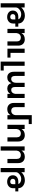

<svg xmlns="http://www.w3.org/2000/svg" viewBox="2462 -3260 1008 5973"><g transform="rotate(90 2966.5 -273.0)"><path d="M809 -338V-245H711V-178Q711 -90 652.5 -40.5Q594 9 512 9Q423 9 365.5 -38.5Q308 -86 308 -169Q308 -246 361 -292Q414 -338 504 -338H581Q568 -381 524 -404.5Q480 -428 423 -428Q346 -428 279 -376.5Q212 -325 212 -263V211H81V-535H212V-429Q255 -484 322.5 -513Q390 -542 464 -542Q563 -542 635 -487.5Q707 -433 711 -338ZM585 -166V-245H496Q466 -245 442 -225Q418 -205 418 -167Q418 -129 444 -108Q470 -87 506 -87Q585 -87 585 -166Z M1201 -540Q1293 -540 1346 -484.5Q1399 -429 1399 -334V0H1268V-296Q1268 -352 1236 -384.5Q1204 -417 1149 -417Q1089 -416 1052 -379.5Q1015 -343 1009 -284V0H878V-535H1009V-435Q1064 -538 1201 -540Z M1625 -95H1772V0H1494V-535H1625Z M2026 116H2174V211H1895V-535H2026Z M2899 -535H3029V0H2899V-92Q2849 5 2733 5Q2669 5 2626 -28.5Q2583 -62 2566 -123Q2519 5 2385 5Q2304 5 2258 -50Q2212 -105 2212 -200V-535H2342V-238Q2342 -117 2436 -117Q2491 -118 2523.5 -161Q2556 -204 2556 -271V-535H2686V-238Q2686 -117 2780 -117Q2829 -118 2860.5 -152Q2892 -186 2899 -240Z M3840 -757V-662H3693V0H3562V-99Q3508 5 3376 5Q3286 5 3234 -50Q3182 -105 3182 -200V-535H3312V-238Q3312 -182 3343 -149.5Q3374 -117 3427 -118Q3489 -119 3525.5 -162Q3562 -205 3562 -271V-757Z M4184 -540Q4276 -540 4329 -484.5Q4382 -429 4382 -334V0H4251V-296Q4251 -352 4219 -384.5Q4187 -417 4132 -417Q4072 -416 4035 -379.5Q3998 -343 3992 -284V0H3861V-535H3992V-435Q4047 -538 4184 -540Z M4856 -540Q4948 -540 5001 -484.5Q5054 -429 5054 -334V0H4923V-296Q4923 -352 4891 -384.5Q4859 -417 4804 -417Q4744 -416 4707 -379.5Q4670 -343 4664 -284V211H4533V-535H4664V-435Q4719 -538 4856 -540Z M5933 -338V-245H5835V-178Q5835 -90 5776.5 -40.5Q5718 9 5636 9Q5547 9 5489.5 -38.5Q5432 -86 5432 -169Q5432 -246 5485 -292Q5538 -338 5628 -338H5705Q5692 -381 5648 -404.5Q5604 -428 5547 -428Q5470 -428 5403 -376.5Q5336 -325 5336 -263V211H5205V-535H5336V-429Q5379 -484 5446.5 -513Q5514 -542 5588 -542Q5687 -542 5759 -487.5Q5831 -433 5835 -338ZM5709 -166V-245H5620Q5590 -245 5566 -225Q5542 -205 5542 -167Q5542 -129 5568 -108Q5594 -87 5630 -87Q5709 -87 5709 -166Z"/></g></svg>

Font: Montserrat arm Medium
Style: Regular
Weight: 500
Designer: Julieta Ulanovsky
Foundry: Julieta Ulanovsky
Version: Version 6.000;PS 006.000;hotconv 1.0.88;makeotf.lib2.5.64775